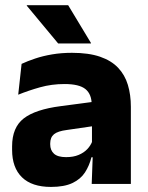

<svg xmlns="http://www.w3.org/2000/svg" viewBox="-20 -707 567 738"><path d="M332.5 0 337 -123 333.5 -130.5V-284L332.5 -304Q332.5 -345 308.5 -364.5Q284.5 -384 228 -384Q178.5 -384 134 -371.5Q89.5 -359 50 -343L63 -461.5Q86.5 -472.5 115.8 -482.2Q145 -492 180.5 -498Q216 -504 256.5 -504Q321 -504 364.5 -489Q408 -474 434 -446.5Q460 -419 471.5 -380.8Q483 -342.5 483 -296.5V0ZM176 11.5Q102.5 11.5 64.5 -25.5Q26.5 -62.5 26.5 -131V-144.5Q26.5 -217 71.2 -251.8Q116 -286.5 213.5 -299L345.5 -316.5L354.5 -224.5L237.5 -207.5Q202 -203 187.5 -191Q173 -179 173 -155.5V-152Q173 -129.5 187.5 -116.2Q202 -103 234 -103Q262 -103 282.2 -111.5Q302.5 -120 315.5 -133.8Q328.5 -147.5 335 -164.5L356.5 -102.5H331.5Q323.5 -70.5 306.8 -44.5Q290 -18.5 258.5 -3.5Q227 11.5 176 11.5ZM242 -687 329.5 -542V-540H203.5L83 -685V-687Z"/></svg>

Font: Anek Gujarati Medium
Style: Bold
Weight: 700
Version: Version 1.003